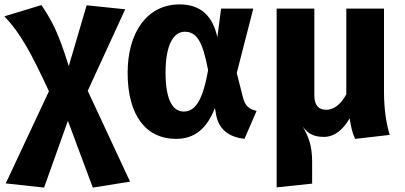

<svg xmlns="http://www.w3.org/2000/svg" viewBox="-44 -612 1836 871"><path d="M354 -200 524 -570 349 -588 268 -312C219 -469 191 -518 144 -589L-24 -538C48 -462 96 -375 178 -198L-18 220L156 239L264 -64L377 239L546 212Z M771 -592C621 -592 535 -462 535 -282C535 -85 621 18 754 18C842 18 895 -31 931 -122L938 -83C953 -21 998 10 1065 18L1120 -109C1088 -116 1068 -131 1059 -167L1030 -281L1105 -573H959L942 -443C921 -540 866 -592 771 -592ZM794 -468C847 -468 875 -427 900 -294C874 -144 836 -106 789 -106C743 -106 707 -153 707 -282C707 -409 743 -468 794 -468Z M1724 0C1710 -45 1698 -110 1698 -197V-573H1527V-184C1500 -134 1467 -114 1436 -114C1404 -114 1382 -131 1382 -180V-573H1211V238L1372 221V122C1372 46 1355 9 1330 -37C1356 -1 1386 9 1426 9C1473 9 1513 -24 1542 -75C1549 -36 1553 -12 1567 18Z"/></svg>

Font: Glow Sans SC Normal ExtraBold
Style: Regular
Weight: 800
Designer: Ryoko NISHIZUKA (kana, bopomofo & ideographs); Paul D. Hunt (Latin, Greek & Cyrillic); Sandoll Communications, Soo-young
Version: Version 0.93